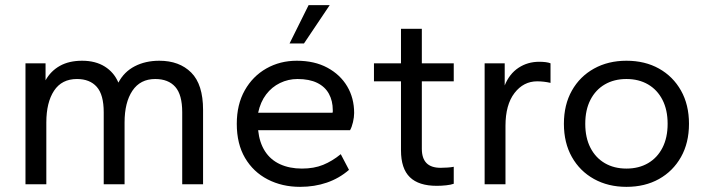

<svg xmlns="http://www.w3.org/2000/svg" viewBox="-20 -716 2749 746"><path d="M79 0V-470H157V-404Q177 -440 212.5 -460Q248 -480 299 -480Q351 -480 387 -457.5Q423 -435 440 -395Q462 -437 503.5 -458.5Q545 -480 599 -480Q677 -480 723 -434Q769 -388 769 -289V0H688V-280Q688 -348 661 -378.5Q634 -409 583 -409Q525 -409 494.5 -363.5Q464 -318 464 -240V0H383V-280Q383 -348 356 -378.5Q329 -409 279 -409Q220 -409 190 -363.5Q160 -318 160 -240V0Z M1146 10Q1076 10 1020 -19Q964 -48 932 -102.5Q900 -157 900 -235Q900 -310 931 -365Q962 -420 1015 -450Q1068 -480 1133 -480Q1202 -480 1252 -453Q1302 -426 1329 -380.5Q1356 -335 1356 -277Q1356 -261 1351.5 -241.5Q1347 -222 1340 -210H983Q988 -162 1009.5 -128.5Q1031 -95 1068 -78Q1105 -61 1153 -61Q1200 -61 1235.5 -75.5Q1271 -90 1304 -117L1336 -56Q1298 -23 1250 -6.5Q1202 10 1146 10ZM983 -278H1272Q1273 -280 1273 -282Q1273 -284 1273 -288Q1273 -324 1258 -351.5Q1243 -379 1212.5 -394Q1182 -409 1136 -409Q1100 -409 1068 -393.5Q1036 -378 1014 -349Q992 -320 983 -278ZM1105 -547 1179 -696H1261L1161 -547Z M1677 6Q1607 6 1572.5 -27.5Q1538 -61 1538 -132V-400H1433V-470H1538V-604H1619V-470H1743V-400H1619V-138Q1619 -101 1637 -82.5Q1655 -64 1692 -64Q1704 -64 1719 -65Q1734 -66 1743 -68V-2Q1732 2 1713.5 4Q1695 6 1677 6Z M1863 0V-470H1941V-384Q1959 -429 1994.5 -452.5Q2030 -476 2075 -476Q2089 -476 2100.5 -474.5Q2112 -473 2119 -470V-394Q2106 -397 2093 -398.5Q2080 -400 2067 -400Q2014 -400 1979 -354.5Q1944 -309 1944 -227V0Z M2414 10Q2343 10 2288 -20.5Q2233 -51 2202 -106Q2171 -161 2171 -235Q2171 -309 2202 -364Q2233 -419 2288 -449.5Q2343 -480 2414 -480Q2486 -480 2540.5 -449.5Q2595 -419 2626 -364Q2657 -309 2657 -235Q2657 -161 2626 -106Q2595 -51 2540.5 -20.5Q2486 10 2414 10ZM2414 -61Q2462 -61 2498 -82Q2534 -103 2554 -142Q2574 -181 2574 -235Q2574 -289 2554 -328Q2534 -367 2498 -388Q2462 -409 2414 -409Q2366 -409 2330 -388Q2294 -367 2274 -328Q2254 -289 2254 -235Q2254 -181 2274 -142Q2294 -103 2330 -82Q2366 -61 2414 -61Z"/></svg>

Font: Gantari
Style: Regular
Weight: 400
Designer: Anugrah Pasau
Foundry: Lafontype
Version: Version 1.000; ttfautohint (v1.8.3)